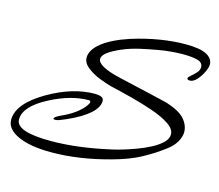

<svg xmlns="http://www.w3.org/2000/svg" viewBox="-95 -669 934 818"><g transform="rotate(15 371.5 -260.5)"><path d="M192 36Q100 36 46.5 11.5Q-7 -13 -7 -54Q-7 -126 107 -192Q213 -253 309 -253Q349 -253 349 -232Q349 -175 222 -118Q206 -111 194 -106.5Q182 -102 175 -102Q166 -102 166 -105Q166 -110 175.5 -116Q185 -122 192 -125Q262 -156 292 -198Q299 -207 299 -214Q299 -220 291 -220Q213 -220 123 -173Q25 -122 25 -64Q25 -10 179 -10Q297 -10 442 -43Q457 -46 484 -54Q511 -62 542.5 -73.5Q574 -85 602.5 -100Q631 -115 649 -132.5Q667 -150 667 -169Q667 -193 637 -213Q607 -233 560.5 -249Q514 -265 462 -278.5Q410 -292 366 -302Q343 -308 312 -320.5Q281 -333 258 -351.5Q235 -370 235 -393Q235 -428 276.5 -460.5Q318 -493 394 -518Q458 -538 517.5 -547.5Q577 -557 628 -557Q693 -557 721.5 -541.5Q750 -526 750 -500Q750 -487 740 -466Q730 -445 715 -428.5Q700 -412 685 -412Q673 -412 673 -419Q673 -424 684 -433Q695 -442 706 -454Q717 -466 717 -479Q717 -499 694.5 -506Q672 -513 628 -513Q606 -513 576.5 -510.5Q547 -508 515 -502Q486 -497 445.5 -488Q405 -479 370 -464Q292 -431 292 -403Q292 -370 396 -346Q498 -323 552.5 -310Q607 -297 615 -295Q674 -276 696.5 -249.5Q719 -223 719 -193Q719 -173 705.5 -149.5Q692 -126 664 -106Q623 -75 574 -48.5Q525 -22 452 -2Q383 17 318.5 26.5Q254 36 192 36Z"/></g></svg>

Font: Corinthia
Style: Bold
Weight: 700
Designer: Robert E. Leuschke
Foundry: Robert E. Leuschke
Version: Version 1.013; ttfautohint (v1.8.3)